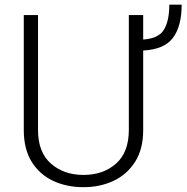

<svg xmlns="http://www.w3.org/2000/svg" viewBox="-20 -774 781 804"><path d="M519.5 -710.9H579.6V-608.4Q644.5 -612.8 666.7 -650.1Q689 -687.5 689 -754.4H740.7Q740.7 -664.6 704.3 -615.7Q668 -566.9 579.6 -562.5V-229.5Q579.6 -149.9 545.9 -96.7Q512.2 -43.5 455.6 -16.8Q398.9 9.8 329.6 9.8Q258.8 9.8 202.1 -16.8Q145.5 -43.5 112.5 -96.7Q79.6 -149.9 79.6 -229.5V-710.9H139.2V-229.5Q139.2 -136.7 193.1 -89.1Q247.1 -41.5 329.6 -41.5Q412.6 -41.5 466.1 -89.1Q519.5 -136.7 519.5 -229.5Z"/></svg>

Font: Vazirmatn UI ExtraLight
Style: Regular
Weight: 200
Designer: Saber Rastikerdar
Foundry: Saber Rastikerdar
Version: Version 33.003